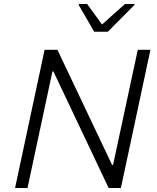

<svg xmlns="http://www.w3.org/2000/svg" viewBox="-20 -936 782 956"><path d="M55 0 202 -688H266L538 -115H543L666 -688H729L582 0H521L246 -580H241L117 0ZM449 -778 372 -911 373 -916H414L488 -814L602 -916H650L649 -911L517 -778Z"/></svg>

Font: Saira Thin Light
Style: Italic
Weight: 300
Italic angle: -12°
Version: Version 1.101